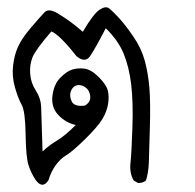

<svg xmlns="http://www.w3.org/2000/svg" viewBox="-20 -333 540 531"><path d="M78.1 164.1Q65.4 144.5 58.6 123Q51.8 101.6 50.8 38.1Q49.8 -25.4 40 -43Q30.3 -60.5 21.5 -90.8Q12.7 -121.1 16.1 -150.9Q19.5 -180.7 29.8 -203.6Q40 -226.6 65.4 -256.3Q90.8 -286.1 103.5 -299.3Q116.2 -312.5 147.5 -291Q173.8 -275.4 209 -245.1Q238.3 -294.9 255.4 -306.2Q272.5 -317.4 282.2 -309.6Q292 -301.8 309.6 -282.7Q327.1 -263.7 349.1 -231.4Q371.1 -199.2 380.4 -165Q389.6 -130.9 393.1 -90.8Q396.5 -50.8 394.5 20.5Q392.6 91.8 391.6 117.7Q390.6 143.6 383.8 166Q375 173.8 361.3 172.9L349.6 166Q337.9 145.5 340.8 118.2Q343.8 90.8 346.2 20Q348.6 -50.8 342.8 -99.6Q336.9 -148.4 321.8 -185.1Q306.6 -221.7 272.5 -254.9Q243.2 -198.2 228.5 -176.8Q214.8 -158.2 191.4 -177.7Q145.5 -236.3 122.1 -246.1Q78.1 -195.3 69.8 -174.3Q61.5 -153.3 63.5 -128.4Q65.4 -103.5 79.1 -82.5Q92.8 -61.5 93.8 -37.6Q94.7 -13.7 97.7 85.9Q116.2 68.4 137.7 55.7Q159.2 43 189.5 12.7Q162.1 6.8 141.6 -14.6Q121.1 -36.1 125 -67.9Q128.9 -99.6 146.5 -117.7Q164.1 -135.7 179.7 -140.6Q195.3 -145.5 213.9 -143.1Q232.4 -140.6 253.4 -119.6Q274.4 -98.6 278.3 -82Q282.2 -65.4 278.8 -44.9Q275.4 -24.4 263.2 -3.9Q251 16.6 215.8 51.3Q180.7 85.9 164.1 95.7Q147.5 105.5 134.3 123.5Q121.1 141.6 114.3 165Q97.7 191.4 78.1 164.1ZM214.8 -41Q231.4 -50.8 229.5 -67.4Q227.5 -84 215.8 -91.8Q204.1 -99.6 192.9 -97.2Q181.6 -94.7 176.3 -81.5Q170.9 -68.4 178.2 -52.7Q185.5 -37.1 214.8 -41Z"/></svg>

Font: JasonHandwriting1
Style: Regular
Weight: 400
Version: Version 1.48.20